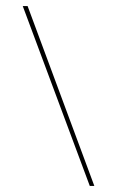

<svg xmlns="http://www.w3.org/2000/svg" viewBox="-20 -588 388 633"><path d="M71 -568 291 25H276L55 -568Z"/></svg>

Font: Genos Thin
Style: Regular
Weight: 100
Designer: Robert E. Leuschke
Foundry: Robert E. Leuschke
Version: Version 1.010